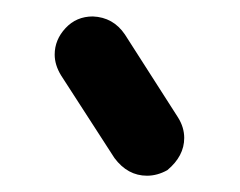

<svg xmlns="http://www.w3.org/2000/svg" viewBox="-20 -905 296 237"><path d="M161.4 -688.1Q137.6 -688.1 121.3 -709.9L55.4 -811.9Q47.5 -824.8 47.5 -837.6Q47.5 -855.9 60.9 -870.3Q74.3 -884.7 94.6 -884.7Q119.8 -883.7 134.2 -862.4L199.5 -760.4Q207.4 -748 207.4 -734.7Q207.4 -712.4 186.6 -695Q174.3 -688.1 161.4 -688.1Z"/></svg>

Font: AKL FREE 002
Style: Regular
Weight: 400
Designer: AKL
Foundry: AKL
Version: Version 1.00;August 17, 2024;FontCreator 13.0.0.2675 64-bit